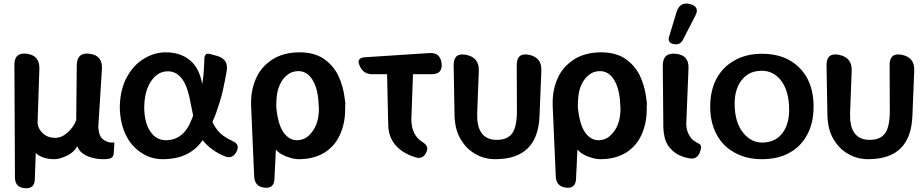

<svg xmlns="http://www.w3.org/2000/svg" viewBox="-20 -862 5067 1053"><path d="M116 170Q62 166 62 111L59 -507Q59 -577 129 -567Q197 -557 196 -487L186 -185Q191 -151 217 -129Q243 -106 282 -106Q310 -106 332 -121Q355 -136 373 -159Q390 -180 398 -204L401 -505Q403 -577 473 -567Q543 -557 539 -485L519 -165Q522 -115 545 -98Q568 -80 593 -80L601 -81Q608 -81 607 -74L604 -24Q602 6 575 9Q568 10 561.5 10.5Q555 11 547 11Q517 11 489 4Q457 -4 436 -19Q413 -34 404 -60Q386 -28 353 -11Q308 11 280 11Q240 11 213 0Q187 -10 176 -24L171 121Q170 175 116 170Z M873 11Q811 11 762 -20Q710 -51 679 -105Q637 -179 637 -280Q640 -376 677 -441Q713 -507 771 -541Q827 -575 889 -575Q968 -575 1020 -533Q1073 -491 1089 -401Q1091 -411 1092.5 -423.5Q1094 -436 1096 -451Q1097 -466 1098 -481.5Q1099 -497 1100 -514L1101 -543Q1103 -573 1131 -566L1168 -556Q1235 -539 1223 -472Q1218 -443 1213 -417.5Q1208 -392 1203 -369Q1195 -334 1184.5 -300.5Q1174 -267 1163 -236L1145 -193Q1168 -144 1204 -118Q1224 -103 1256 -88Q1297 -71 1278 -32Q1268 -11 1252 -3.5Q1236 4 1215 -4Q1141 -33 1091 -93Q1020 11 873 11ZM890 -93Q988 -93 1032 -209Q1033 -214 1036 -219L1039 -230L1019 -328Q988 -471 900 -471Q863 -471 834 -446Q805 -421 788.5 -378Q772 -335 771 -276Q771 -181 811 -132Q842 -93 890 -93Z M1429 167Q1376 160 1374 105L1357 -285V-300Q1357 -372 1385 -434Q1412 -495 1474 -536Q1536 -575 1623 -575Q1700 -575 1752 -542Q1805 -507 1834 -450Q1848 -421 1857.5 -388Q1867 -355 1871 -318L1874 -296V-288L1873 -284V-263Q1873 -185 1844 -122Q1815 -59 1758 -24Q1699 11 1620 11Q1597 11 1573 4Q1545 -4 1526 -15Q1505 -27 1493 -42L1485 121Q1482 174 1429 167ZM1608 -93Q1646 -93 1674 -119Q1729 -170 1729 -266L1726 -314Q1719 -388 1690 -430Q1661 -472 1616 -472Q1579 -472 1550.5 -447Q1522 -422 1507 -378Q1495 -342 1495 -276Q1504 -180 1534.5 -136.5Q1565 -93 1608 -93Z M2263 2Q2208 -13 2169 -46Q2118 -89 2110 -159Q2109 -161 2103 -455H2021Q1973 -455 1953 -500Q1932 -545 1982 -548L2335 -571Q2394 -575 2402 -515Q2408 -455 2348 -455H2245L2236 -209Q2236 -120 2297 -83Q2314 -72 2320.5 -60Q2327 -48 2319 -29Q2301 12 2263 2Z M2697 11Q2638 11 2592 -15Q2544 -40 2513 -88Q2481 -135 2475 -200L2474 -207Q2473 -212 2473 -221L2468 -503Q2467 -576 2538 -561Q2609 -546 2606 -473L2597 -239L2598 -201Q2610 -95 2704 -95Q2764 -95 2789 -131Q2815 -166 2815 -254L2814 -505Q2814 -576 2883 -561Q2952 -546 2949 -475L2939 -228Q2931 11 2697 11Z M3083 167Q3030 160 3028 105L3011 -285V-300Q3011 -372 3039 -434Q3066 -495 3128 -536Q3190 -575 3277 -575Q3354 -575 3406 -542Q3459 -507 3488 -450Q3502 -421 3511.5 -388Q3521 -355 3525 -318L3528 -296V-288L3527 -284V-263Q3527 -185 3498 -122Q3469 -59 3412 -24Q3353 11 3274 11Q3251 11 3227 4Q3199 -4 3180 -15Q3159 -27 3147 -42L3139 121Q3136 174 3083 167ZM3262 -93Q3300 -93 3328 -119Q3383 -170 3383 -266L3380 -314Q3373 -388 3344 -430Q3315 -472 3270 -472Q3233 -472 3204.5 -447Q3176 -422 3161 -378Q3149 -342 3149 -276Q3158 -180 3188.5 -136.5Q3219 -93 3262 -93Z M3765 7Q3754 5 3743 2.5Q3732 0 3722 -4Q3681 -18 3654 -51Q3626 -82 3620 -138L3618 -162L3615 -501Q3614 -575 3687 -567Q3759 -560 3756 -487L3744 -190V-171Q3748 -131 3772 -103Q3783 -90 3800 -81Q3815 -75 3821.5 -67Q3828 -59 3823 -42L3820 -32Q3814 -11 3800 -0.5Q3786 10 3765 7ZM3675 -620Q3639 -627 3650 -662L3691 -798Q3709 -853 3764 -840Q3820 -825 3793 -775L3725 -643Q3709 -613 3675 -620Z M4159 11Q4072 11 4009 -25Q3945 -59 3910 -125Q3875 -190 3875 -277Q3875 -366 3910 -431Q3944 -495 4009 -531Q4072 -567 4159 -567Q4248 -567 4311 -531Q4374 -495 4408 -431Q4442 -367 4442 -277Q4442 -189 4408 -125Q4373 -59 4311 -25Q4248 11 4159 11ZM4162 -80 4175 -81Q4238 -86 4273 -134.5Q4308 -183 4308 -259Q4308 -366 4260 -425Q4219 -474 4157 -474L4143 -473Q4082 -469 4045.5 -420Q4009 -371 4009 -294Q4009 -188 4059 -130Q4101 -80 4162 -80Z M4742 11Q4683 11 4637 -15Q4589 -40 4558 -88Q4526 -135 4520 -200L4519 -207Q4518 -212 4518 -221L4513 -503Q4512 -576 4583 -561Q4654 -546 4651 -473L4642 -239L4643 -201Q4655 -95 4749 -95Q4809 -95 4834 -131Q4860 -166 4860 -254L4859 -505Q4859 -576 4928 -561Q4997 -546 4994 -475L4984 -228Q4976 11 4742 11Z"/></svg>

Font: MaokenZhuyuanTi
Style: Regular
Weight: 400
Designer: Fontworks Inc & LongZhuTi team: ZERO子、时光羊、荆南、频凡、刘鹏、Little White Dog、帆影Magmeta、奈白不弍、白日月球、ChaoTawei、雨三（排名不分先后）
Version: Version 1.000; 20230222